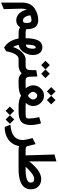

<svg xmlns="http://www.w3.org/2000/svg" viewBox="1194 -1918 1039 3468"><g transform="rotate(90 1714.0 -184.5)"><path d="M583 0H568.8Q512.2 0 472.2 -27.3Q453.6 4.9 421.4 23.7Q389.2 42.5 351.1 42.5Q311 42.5 276.9 26.6Q242.7 10.7 218.8 -16.4Q194.8 -43.5 178.7 -76.9Q162.6 -110.4 155.3 -148.4Q145.5 -132.3 140.9 -100.8Q136.2 -69.3 137.2 -32.2L145.5 253.9L146 267.6L133.3 272.5L54.2 304.7L27.3 315.4V286.6V-61.5Q27.3 -214.4 127 -286.1Q229 -355.5 342.8 -355.5Q380.4 -355.5 409.2 -345Q438 -334.5 456.5 -316.2Q475.1 -297.9 486.8 -270.3Q498.5 -242.7 503.4 -211.2Q508.3 -179.7 508.8 -140.1Q524.9 -127 571.3 -127H583Q591.8 -127 591.8 -72.3V-55.7Q591.8 0 583 0ZM257.3 -212.9Q263.7 -151.4 289.3 -115Q314.9 -78.6 350.6 -78.6Q372.6 -78.6 384 -92.8Q395.5 -106.9 395.5 -141.1Q395.5 -190.9 384.5 -212.2Q373.5 -233.4 342.3 -233.4Q301.3 -233.4 257.3 -212.9Z M1068.4 0H1045.4Q1000.5 0 965.1 52Q929.7 104 907.7 215.8L906.2 224.6L897.9 229L848.6 256.3L838.4 262.2L828.6 255.4Q709 176.3 675.3 0H577.6Q569.8 0 564.7 -4.9Q559.6 -9.8 557.4 -19.3Q555.2 -28.8 554.7 -36.4Q554.2 -43.9 554.2 -55.7V-72.3Q554.2 -87.9 555.2 -98.1Q556.2 -108.4 561.8 -117.7Q567.4 -127 577.6 -127L670.9 -127.4Q671.4 -160.6 673.1 -188.7Q674.8 -216.8 679.4 -248.8Q684.1 -280.8 691.7 -305.9Q699.2 -331.1 711.7 -355Q724.1 -378.9 740.7 -394.8Q757.3 -410.6 781.2 -420.2Q805.2 -429.7 834.5 -429.7Q902.3 -429.7 938.2 -381.8Q974.1 -334 974.1 -255.9Q974.1 -224.6 966.3 -191.4Q958.5 -158.2 942.6 -126Q926.8 -93.8 905.3 -67.6Q883.8 -41.5 853.8 -23.7Q823.7 -5.9 790 -1.5Q802.2 58.1 830.6 100.1Q844.2 51.8 870.1 8.3Q896 -35.2 926 -64.2Q956.1 -93.3 987.8 -110.1Q1019.5 -127 1046.4 -127H1068.4Q1077.1 -127 1077.1 -72.3V-55.7Q1077.1 0 1068.4 0ZM859.9 -259.8Q859.9 -288.1 854.2 -298.8Q848.6 -309.6 835.9 -309.6Q787.1 -309.6 785.6 -129.9Q813.5 -134.8 829.3 -148.9Q845.2 -163.1 852.5 -189.7Q859.9 -216.3 859.9 -259.8Z M1441.4 0H1424.8Q1388.7 0 1360.4 -13.7Q1332 -27.3 1304.7 -55.2Q1245.1 0 1157.2 0H1063Q1055.2 0 1050 -4.9Q1044.9 -9.8 1042.7 -19.3Q1040.5 -28.8 1040 -36.4Q1039.6 -43.9 1039.6 -55.7V-72.3Q1039.6 -87.9 1040.5 -98.1Q1041.5 -108.4 1047.1 -117.7Q1052.7 -127 1063 -127H1159.2Q1205.1 -127 1224.9 -144Q1244.6 -161.1 1245.6 -199.2L1248 -304.2L1248.5 -320.3L1264.2 -322.8L1339.4 -335.4L1361.3 -339.4L1362.3 -316.9L1366.7 -199.2Q1369.1 -127 1426.3 -127H1441.4Q1450.2 -127 1450.2 -72.3V-55.7Q1450.2 0 1441.4 0ZM1313 -564 1391.1 -485.8 1313 -408.2 1235.4 -485.8ZM1156.2 -564 1234.4 -485.8 1156.2 -408.2 1078.6 -485.8Z M1949.2 0H1901.9Q1778.8 0 1709 -45.4Q1643.6 0 1501 0H1436Q1428.2 0 1423.1 -4.9Q1418 -9.8 1415.8 -19.3Q1413.6 -28.8 1413.1 -36.4Q1412.6 -43.9 1412.6 -55.7V-72.3Q1412.6 -87.9 1413.6 -98.1Q1414.6 -108.4 1420.2 -117.7Q1425.8 -127 1436 -127L1501.5 -127.4Q1557.1 -127.4 1578.1 -128.9Q1551.8 -155.8 1536.6 -190.2Q1521.5 -224.6 1521.5 -261.7Q1521.5 -340.3 1576.7 -399.9Q1631.8 -459.5 1708.5 -459.5Q1785.2 -459.5 1840.3 -399.9Q1895.5 -340.3 1895.5 -261.7Q1895.5 -224.6 1880.1 -189.9Q1864.7 -155.3 1838.9 -128.9Q1846.2 -128.4 1899.9 -127.4L1949.2 -127Q1958 -127 1958 -72.3V-55.7Q1958 0 1949.2 0ZM1776.9 -260.7Q1776.9 -291 1755.1 -314Q1733.4 -336.9 1708 -336.9Q1683.1 -336.9 1661.6 -314Q1640.1 -291 1640.1 -260.7Q1640.1 -229 1666.5 -201.2Q1692.9 -173.3 1708.5 -173.3Q1724.1 -173.3 1750.5 -201.4Q1776.9 -229.5 1776.9 -260.7ZM1788.1 -667.5 1866.2 -589.4 1788.1 -511.7 1710.4 -589.4ZM1631.3 -667.5 1709.5 -589.4 1631.3 -511.7 1553.7 -589.4Z M1939 -127H1999Q2023.9 -127 2037.1 -127.2Q2050.3 -127.4 2065.7 -128.7Q2081.1 -129.9 2087.9 -131.1Q2094.7 -132.3 2102.5 -136.5Q2110.4 -140.6 2112.8 -145Q2115.2 -149.4 2117.9 -157.7Q2120.6 -166 2120.8 -174.6Q2121.1 -183.1 2121.1 -197.3Q2121.1 -223.1 2115.7 -262.7Q2110.4 -302.2 2105 -328.6L2099.6 -355L2095.7 -373L2113.3 -377.9L2189 -400.4L2207 -405.8L2212.9 -387.7Q2216.3 -377.9 2220.5 -362.5Q2224.6 -347.2 2231.7 -303.7Q2238.8 -260.3 2238.8 -222.2Q2238.8 -102.5 2183.1 -51.3Q2127.4 0 1997.1 0H1939Q1931.2 0 1926 -4.9Q1920.9 -9.8 1918.7 -19.3Q1916.5 -28.8 1916 -36.4Q1915.5 -43.9 1915.5 -55.7V-72.3Q1915.5 -87.9 1916.5 -98.1Q1917.5 -108.4 1923.1 -117.7Q1928.7 -127 1939 -127ZM2139.2 78.6 2217.3 156.7 2139.2 234.4 2061.5 156.7ZM1982.4 78.6 2060.5 156.7 1982.4 234.4 1904.8 156.7Z M2474.1 -252 2488.3 -259.3 2561.5 -296.9 2583 -307.6 2589.4 -284.2Q2601.1 -240.2 2622.6 -151.9Q2628.4 -127 2689 -127H2708.5Q2717.3 -127 2717.3 -72.3V-55.7Q2717.3 0 2708.5 0H2691.4Q2646.5 0 2620.6 -8.8Q2607.4 54.7 2576.2 104.2Q2544.9 153.8 2499.8 185.8Q2454.6 217.8 2398.4 234.4Q2342.3 251 2277.8 251H2274.4L2269.5 238.8L2242.7 172.4L2232.4 147.5Q2284.2 143.1 2325.7 133.3Q2367.2 123.5 2402.1 106Q2437 88.4 2460.4 63.7Q2483.9 39.1 2496.8 3.9Q2509.8 -31.2 2509.8 -75.7Q2509.8 -119.1 2478 -236.8Z M2702.6 -127H2787.1L2771 -648.4L2896 -683.6V-191.4Q2917.5 -218.8 2938.7 -243.4Q2960 -268.1 2993.7 -300Q3027.3 -332 3059.8 -354.7Q3092.3 -377.4 3132.8 -393.3Q3173.3 -409.2 3211.4 -409.2Q3297.4 -409.2 3348.6 -357.4Q3399.9 -305.7 3399.9 -220.2Q3399.9 -172.4 3381.6 -134.8Q3363.3 -97.2 3331.1 -72Q3298.8 -46.9 3252.2 -30.5Q3205.6 -14.2 3151.9 -7.1Q3098.1 0 3034.2 0H2702.6Q2694.8 0 2689.7 -4.9Q2684.6 -9.8 2682.4 -19.3Q2680.2 -28.8 2679.7 -36.4Q2679.2 -43.9 2679.2 -55.7V-72.3Q2679.2 -87.9 2680.2 -98.1Q2681.2 -108.4 2686.8 -117.7Q2692.4 -127 2702.6 -127ZM3279.3 -220.2Q3279.3 -250 3261.5 -266.1Q3243.7 -282.2 3211.4 -282.2Q3191.4 -282.2 3166 -271.2Q3140.6 -260.3 3117.4 -243.7Q3094.2 -227.1 3069.6 -205.3Q3044.9 -183.6 3026.6 -164.6Q3008.3 -145.5 2992.2 -127H3040.5Q3279.3 -127 3279.3 -220.2Z"/></g></svg>

Font: Samim FD-WOL
Style: Bold-FD-WOL
Weight: 700
Foundry: DejaVu fonts team - Redesigned by Saber Rastikerdar
Version: Version 4.0.5